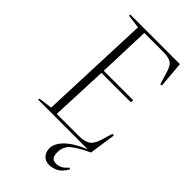

<svg xmlns="http://www.w3.org/2000/svg" viewBox="-285 -812 1118 1118"><g transform="rotate(45 273.5 -253.0)"><path d="M51 0 52 -10 137 -21 164 -709 79 -720 80 -730H488L502 -568L490 -566L469 -637Q455 -687 432.5 -699.5Q410 -712 369 -712H213L202 -389H445L443 -371H201L186 -18H364Q411 -18 436.5 -33Q462 -48 477 -98L497 -165H510L486 0Q421 30 383.5 59Q346 88 346 138Q346 167 356.5 178.5Q367 190 385 190Q405 190 422.5 182Q440 174 460 150L469 156Q444 199 416 211.5Q388 224 365 224Q334 224 315.5 204.5Q297 185 297 153Q297 114 337 74Q377 34 460 0Z"/></g></svg>

Font: Literata 72pt ExtraLight
Style: Italic
Weight: 200
Italic angle: -2°
Designer: Latin by Veronika Burian and Jose Scaglione. Greek by Irene Vlachou. Cyrillic by Vera Evstafieva
Foundry: TypeTogether
Version: Version 3.002